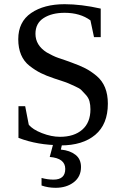

<svg xmlns="http://www.w3.org/2000/svg" viewBox="-20 -683 596 915"><path d="M269 10V9Q159 9 68 -26V-177H100L117 -89Q135 -66 180 -48.5Q225 -31 266 -31Q333 -31 372 -65Q411 -99 411 -162Q411 -183 406.5 -200Q402 -217 389 -231Q376 -245 368 -253.5Q360 -262 337 -272Q314 -282 307 -285.5Q300 -289 271 -298.5Q242 -308 239 -309Q200 -322 174 -335Q148 -348 121 -369Q94 -390 80.5 -422Q67 -454 67 -496Q67 -579 128.5 -621Q190 -663 288 -663Q367 -663 460 -642V-506H428L411 -586Q362 -622 288 -622Q227 -622 188 -597Q149 -572 149 -522Q149 -467 203 -433Q215 -426 230.5 -418.5Q246 -411 258 -407Q270 -403 290.5 -396Q311 -389 321 -385Q360 -371 386.5 -357.5Q413 -344 440 -321.5Q467 -299 480.5 -266Q494 -233 494 -189Q494 -91 434 -40.5Q374 10 269 10ZM270 30H271Q313 34 339.5 54.5Q366 75 366 113Q366 159 331.5 185.5Q297 212 245 212Q209 212 178 201V165Q207 173 235 173Q291 173 291 122Q291 71 217 65L237 -10H279Z"/></svg>

Font: Libra Serif Modern
Style: Regular
Weight: 400
Designer: Stefan Peev, Context Ltd
Foundry: Stefan Peev, Context Ltd
Version: Version 1.000